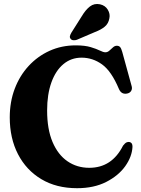

<svg xmlns="http://www.w3.org/2000/svg" viewBox="-20 -948 725 984"><path d="M659 -195.5Q656.5 -145 621.8 -96.2Q587 -47.5 524.2 -15.5Q461.5 16.5 375 16.5Q269 16.5 191.8 -29.8Q114.5 -76 72.2 -157.8Q30 -239.5 30 -346.5Q30 -426 55.5 -493.2Q81 -560.5 127 -610.2Q173 -660 234.5 -687.8Q296 -715.5 368 -715.5Q415 -715.5 444.8 -706.5Q474.5 -697.5 492 -688.8Q509.5 -680 520 -680Q531 -680 540.2 -688.2Q549.5 -696.5 558.8 -705Q568 -713.5 578.5 -713.5Q589.5 -713.5 595.5 -706.8Q601.5 -700 606.5 -682L655 -505.5Q658.5 -492 651.8 -481.5Q645 -471 631 -468.5Q602 -463 589.5 -492Q551 -583.5 503 -618Q455 -652.5 398 -652.5Q344.5 -652.5 304.8 -619.2Q265 -586 243.2 -525Q221.5 -464 221.5 -382Q221.5 -286 249.2 -220.5Q277 -155 325.8 -121.5Q374.5 -88 437.5 -88Q553.5 -88 610.5 -201.5Q620.5 -214.5 628.5 -218.2Q636.5 -222 644.5 -220Q659.5 -216.5 659 -195.5ZM399.5 -865.5Q418.5 -897.5 440.8 -914.8Q463 -932 492.5 -926Q519.5 -920 532.5 -898.2Q545.5 -876.5 540.5 -854Q536 -827.5 517 -811.5Q498 -795.5 466 -783.5L373.5 -744Q365 -741 356 -741.8Q347 -742.5 342 -749Q336.5 -755.5 338.5 -763.5Q340.5 -771.5 345.5 -780Z"/></svg>

Font: Fraunces 72pt Soft
Style: Bold
Weight: 700
Version: Version 1.000;[b76b70a41]